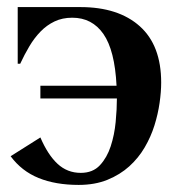

<svg xmlns="http://www.w3.org/2000/svg" viewBox="-20 -510 500 542"><path d="M94 -268H309Q304 -368 272 -414Q240 -460 184 -460Q156 -460 134 -449.5Q112 -439 94.5 -421Q77 -403 63 -379.5Q49 -356 37 -330H30V-490H207Q314 -490 374.5 -436Q435 -382 435 -277Q435 -251 430.5 -219.5Q426 -188 416 -156Q406 -124 388.5 -94Q371 -64 345 -40.5Q319 -17 283.5 -2.5Q248 12 202 12Q137 12 89 -7.5Q41 -27 10 -69L94 -122Q115 -73 142.5 -47.5Q170 -22 208 -22Q242 -22 262 -43.5Q282 -65 292.5 -97Q303 -129 306.5 -165.5Q310 -202 310 -232H94Z"/></svg>

Font: Bluu Next Cyrillic
Style: Bold
Weight: 700
Designer: Igor Stepanchenko
Foundry: Igor Stepanchenko
Version: Version 1.000